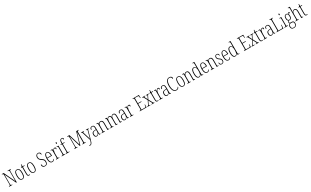

<svg xmlns="http://www.w3.org/2000/svg" viewBox="849 -4945 15158 9359"><g transform="rotate(-30 8427.5 -265.5)"><path d="M34 0V-24H51Q75 -24 87.5 -30Q100 -36 104.5 -54Q109 -72 109 -109V-606Q109 -642 104.5 -660Q100 -678 87.5 -684Q75 -690 52 -690H34V-714H143L439 -85V-606Q439 -642 434.5 -660Q430 -678 417.5 -684Q405 -690 382 -690H357V-714H543V-690H526Q502 -690 490 -684Q478 -678 473.5 -660Q469 -642 469 -605V0H436L139 -629V-109Q139 -72 143.5 -54Q148 -36 160 -30Q172 -24 196 -24H221V0Z M780 10Q702 10 659 -57.5Q616 -125 616 -267Q616 -406 656.5 -474.5Q697 -543 782 -543Q944 -543 944 -267Q944 -123 902 -56.5Q860 10 780 10ZM781 -21Q849 -21 876 -84Q903 -147 903 -267Q903 -390 875.5 -451Q848 -512 780 -512Q712 -512 684.5 -451Q657 -390 657 -267Q657 -146 686.5 -83.5Q716 -21 781 -21Z M1161 10Q1109 10 1086.5 -23Q1064 -56 1064 -142V-507H1003V-528Q1041 -532 1057 -554Q1070 -571 1073.5 -596Q1077 -621 1078 -657H1104V-536H1205V-507H1104V-141Q1104 -70 1119.5 -45.5Q1135 -21 1166 -21Q1179 -21 1189.5 -22.5Q1200 -24 1213 -27V3Q1201 6 1187.5 8Q1174 10 1161 10Z M1443 10Q1365 10 1322 -57.5Q1279 -125 1279 -267Q1279 -406 1319.5 -474.5Q1360 -543 1445 -543Q1607 -543 1607 -267Q1607 -123 1565 -56.5Q1523 10 1443 10ZM1444 -21Q1512 -21 1539 -84Q1566 -147 1566 -267Q1566 -390 1538.5 -451Q1511 -512 1443 -512Q1375 -512 1347.5 -451Q1320 -390 1320 -267Q1320 -146 1349.5 -83.5Q1379 -21 1444 -21Z M2058 10Q2006 10 1973 -10Q1940 -30 1924.5 -61Q1909 -92 1909 -124Q1909 -141 1916 -157.5Q1923 -174 1938 -174Q1940 -132 1953.5 -97Q1967 -62 1993 -40.5Q2019 -19 2060 -19Q2117 -19 2147.5 -55.5Q2178 -92 2178 -162Q2178 -211 2165 -241.5Q2152 -272 2124 -296Q2096 -320 2052 -348Q2015 -371 1986.5 -398.5Q1958 -426 1941.5 -464.5Q1925 -503 1925 -561Q1925 -630 1964 -677Q2003 -724 2072 -724Q2114 -724 2143.5 -707Q2173 -690 2188 -664.5Q2203 -639 2203 -613Q2203 -589 2194.5 -578.5Q2186 -568 2172 -568Q2172 -623 2146 -658.5Q2120 -694 2070 -694Q2016 -694 1989.5 -655.5Q1963 -617 1963 -557Q1963 -513 1975 -483Q1987 -453 2012.5 -429.5Q2038 -406 2078 -381Q2117 -357 2148.5 -330.5Q2180 -304 2198.5 -267.5Q2217 -231 2217 -175Q2217 -85 2176 -37.5Q2135 10 2058 10Z M2468 10Q2391 10 2347.5 -61Q2304 -132 2304 -262Q2304 -403 2344.5 -473Q2385 -543 2460 -543Q2531 -543 2568 -476.5Q2605 -410 2605 -294V-269H2344Q2345 -143 2378.5 -82Q2412 -21 2471 -21Q2514 -21 2540 -47Q2566 -73 2579 -104Q2583 -102 2586.5 -96.5Q2590 -91 2590 -80Q2590 -63 2576 -42Q2562 -21 2535 -5.5Q2508 10 2468 10ZM2565 -299Q2563 -394 2539.5 -453.5Q2516 -513 2460 -513Q2404 -513 2376 -455.5Q2348 -398 2345 -299Z M2680 0V-24H2682Q2709 -24 2723.5 -28.5Q2738 -33 2743 -49Q2748 -65 2748 -100V-437Q2748 -471 2743 -487Q2738 -503 2723 -507.5Q2708 -512 2680 -512H2677V-536H2781L2786 -434H2789Q2798 -459 2811.5 -484.5Q2825 -510 2846.5 -527Q2868 -544 2900 -544Q2935 -544 2951.5 -526Q2968 -508 2968 -480Q2968 -461 2960 -448Q2952 -435 2934 -435Q2934 -466 2927 -488.5Q2920 -511 2889 -511Q2864 -511 2845 -489.5Q2826 -468 2813.5 -432.5Q2801 -397 2795 -355.5Q2789 -314 2789 -274V-99Q2789 -64 2794 -48.5Q2799 -33 2813 -28.5Q2827 -24 2856 -24H2869V0Z M3096 -654Q3083 -654 3075.5 -663Q3068 -672 3068 -698Q3068 -723 3075.5 -732.5Q3083 -742 3096 -742Q3108 -742 3116.5 -732.5Q3125 -723 3125 -698Q3125 -672 3116.5 -663Q3108 -654 3096 -654ZM3000 0V-24H3015Q3043 -24 3057 -29Q3071 -34 3076 -49.5Q3081 -65 3081 -99V-434Q3081 -469 3077 -485.5Q3073 -502 3059.5 -507Q3046 -512 3020 -512H3013V-536H3121V-100Q3121 -66 3126 -50Q3131 -34 3145 -29Q3159 -24 3186 -24H3199V0Z M3233 0V-24H3248Q3272 -24 3284 -29.5Q3296 -35 3301 -52Q3306 -69 3306 -105V-506H3236V-536H3306V-598Q3306 -686 3339 -729Q3372 -772 3433 -772Q3474 -772 3496.5 -753Q3519 -734 3519 -698Q3519 -679 3510.5 -667Q3502 -655 3488 -655Q3488 -695 3477 -719Q3466 -743 3432 -743Q3384 -743 3365 -702.5Q3346 -662 3346 -599V-536H3456V-506H3346V-105Q3346 -69 3350.5 -52Q3355 -35 3367.5 -29.5Q3380 -24 3404 -24H3439V0Z M3712 0V-24H3729Q3753 -24 3765.5 -30Q3778 -36 3782.5 -54Q3787 -72 3787 -108V-606Q3787 -642 3782.5 -660Q3778 -678 3765.5 -684Q3753 -690 3730 -690H3712V-714H3839L4037 -69L4223 -714H4354V-690H4336Q4313 -690 4301 -684Q4289 -678 4284.5 -660Q4280 -642 4280 -606V-108Q4280 -72 4284.5 -54Q4289 -36 4301 -30Q4313 -24 4337 -24H4354V0H4166V-24H4183Q4207 -24 4219 -30Q4231 -36 4235 -54Q4239 -72 4239 -109V-663L4047 0H4017L3817 -658V-109Q3817 -72 3821.5 -54Q3826 -36 3838 -30Q3850 -24 3873 -24H3889V0Z M4424 210Q4466 210 4492 199.5Q4518 189 4535 165Q4552 141 4566 100.5Q4580 60 4598 1L4458 -451Q4450 -478 4443.5 -491Q4437 -504 4427 -508Q4417 -512 4396 -512H4394V-536H4549V-512H4546Q4513 -512 4502.5 -506.5Q4492 -501 4492 -488Q4492 -479 4497.5 -461Q4503 -443 4510 -417L4568 -227Q4586 -168 4599 -122Q4612 -76 4618 -50Q4624 -77 4634 -116Q4644 -155 4656 -202L4715 -420Q4720 -440 4724.5 -457.5Q4729 -475 4729 -487Q4729 -499 4720.5 -505Q4712 -511 4678 -512H4663V-536H4813V-512H4808Q4791 -512 4781.5 -506.5Q4772 -501 4765.5 -483.5Q4759 -466 4749 -430L4625 23Q4606 91 4588.5 133.5Q4571 176 4549 199Q4527 222 4497.5 230.5Q4468 239 4427 239H4424Z M4966 10Q4916 10 4884.5 -28.5Q4853 -67 4853 -147Q4853 -225 4896.5 -263Q4940 -301 5030 -304L5093 -307V-371Q5093 -446 5073.5 -479.5Q5054 -513 5007 -513Q4961 -513 4939 -484Q4917 -455 4917 -394Q4885 -394 4885 -441Q4885 -484 4918 -513.5Q4951 -543 5009 -543Q5071 -543 5102.5 -503.5Q5134 -464 5134 -367V-105Q5134 -52 5144.5 -38Q5155 -24 5183 -24H5185V0H5103L5097 -90H5094Q5074 -47 5046.5 -18.5Q5019 10 4966 10ZM4974 -21Q5010 -21 5037 -43.5Q5064 -66 5079 -104.5Q5094 -143 5094 -191V-281L5035 -278Q4959 -275 4926.5 -241Q4894 -207 4894 -146Q4894 -90 4913 -55.5Q4932 -21 4974 -21Z M5249 0V-24H5257Q5285 -24 5299 -28.5Q5313 -33 5318 -49Q5323 -65 5323 -100V-438Q5323 -472 5318 -487.5Q5313 -503 5299 -507.5Q5285 -512 5258 -512H5253V-536H5358L5362 -458H5365Q5384 -498 5411.5 -520.5Q5439 -543 5485 -543Q5552 -543 5583.5 -499Q5615 -455 5615 -360V-100Q5615 -65 5619.5 -49Q5624 -33 5637.5 -28.5Q5651 -24 5677 -24H5681V0H5574V-360Q5574 -429 5553 -469.5Q5532 -510 5480 -510Q5429 -510 5396.5 -466.5Q5364 -423 5364 -330V-99Q5364 -65 5368.5 -49Q5373 -33 5387 -28.5Q5401 -24 5428 -24H5434V0Z M5731 0V-24H5741Q5769 -24 5783 -29Q5797 -34 5801 -50Q5805 -66 5805 -101V-431Q5805 -467 5801 -484Q5797 -501 5784 -506.5Q5771 -512 5744 -512H5742V-536H5839L5844 -452H5847Q5864 -499 5893 -521Q5922 -543 5965 -543Q6051 -543 6073 -446H6075Q6091 -497 6123 -520Q6155 -543 6197 -543Q6255 -543 6286 -498.5Q6317 -454 6317 -361V-96Q6317 -63 6322 -48Q6327 -33 6340.5 -28.5Q6354 -24 6381 -24H6383V0H6276V-360Q6276 -432 6256 -471Q6236 -510 6189 -510Q6148 -510 6124.5 -487.5Q6101 -465 6091 -427.5Q6081 -390 6081 -345V-100Q6081 -65 6086 -49Q6091 -33 6104.5 -28.5Q6118 -24 6144 -24H6147V0H6041V-360Q6041 -438 6021 -474Q6001 -510 5956 -510Q5917 -510 5892.5 -485Q5868 -460 5857 -419Q5846 -378 5846 -330V-100Q5846 -65 5850.5 -49Q5855 -33 5869.5 -28.5Q5884 -24 5914 -24H5916V0Z M6558 10Q6508 10 6476.5 -28.5Q6445 -67 6445 -147Q6445 -225 6488.5 -263Q6532 -301 6622 -304L6685 -307V-371Q6685 -446 6665.5 -479.5Q6646 -513 6599 -513Q6553 -513 6531 -484Q6509 -455 6509 -394Q6477 -394 6477 -441Q6477 -484 6510 -513.5Q6543 -543 6601 -543Q6663 -543 6694.5 -503.5Q6726 -464 6726 -367V-105Q6726 -52 6736.5 -38Q6747 -24 6775 -24H6777V0H6695L6689 -90H6686Q6666 -47 6638.5 -18.5Q6611 10 6558 10ZM6566 -21Q6602 -21 6629 -43.5Q6656 -66 6671 -104.5Q6686 -143 6686 -191V-281L6627 -278Q6551 -275 6518.5 -241Q6486 -207 6486 -146Q6486 -90 6505 -55.5Q6524 -21 6566 -21Z M6848 0V-24H6850Q6877 -24 6891.5 -28.5Q6906 -33 6911 -49Q6916 -65 6916 -100V-437Q6916 -471 6911 -487Q6906 -503 6891 -507.5Q6876 -512 6848 -512H6845V-536H6949L6954 -434H6957Q6966 -459 6979.5 -484.5Q6993 -510 7014.5 -527Q7036 -544 7068 -544Q7103 -544 7119.5 -526Q7136 -508 7136 -480Q7136 -461 7128 -448Q7120 -435 7102 -435Q7102 -466 7095 -488.5Q7088 -511 7057 -511Q7032 -511 7013 -489.5Q6994 -468 6981.5 -432.5Q6969 -397 6963 -355.5Q6957 -314 6957 -274V-99Q6957 -64 6962 -48.5Q6967 -33 6981 -28.5Q6995 -24 7024 -24H7037V0Z M7392 0V-24H7409Q7433 -24 7445 -30Q7457 -36 7461.5 -54Q7466 -72 7466 -108V-605Q7466 -642 7461.5 -660Q7457 -678 7445 -684Q7433 -690 7409 -690H7392V-714H7750L7755 -548H7730L7727 -596Q7725 -633 7720 -652Q7715 -671 7699.5 -677.5Q7684 -684 7652 -684H7507V-389H7697V-359H7507L7506 -30H7678Q7709 -30 7723.5 -36Q7738 -42 7743.5 -57.5Q7749 -73 7751 -102L7755 -166H7780L7776 0Z M7818 0V-24H7824Q7844 -24 7857 -27.5Q7870 -31 7879.5 -42.5Q7889 -54 7901 -78L8000 -281L7903 -462Q7886 -494 7873.5 -503Q7861 -512 7836 -512H7832V-536H7994V-512H7977Q7949 -512 7942 -507Q7935 -502 7935 -494Q7935 -486 7942 -472Q7949 -458 7961 -437L8023 -316L8078 -433Q8089 -455 8095 -470Q8101 -485 8101 -494Q8101 -504 8094 -508Q8087 -512 8060 -512H8038V-536H8199V-512H8197Q8177 -512 8165 -509Q8153 -506 8143.5 -495Q8134 -484 8123 -460L8039 -288L8154 -74Q8172 -41 8184 -32.5Q8196 -24 8216 -24H8219V0H8055V-24H8078Q8106 -24 8114 -29Q8122 -34 8122 -42Q8122 -51 8114.5 -65.5Q8107 -80 8093 -105L8016 -252L7944 -100Q7934 -78 7927.5 -65Q7921 -52 7921 -42Q7921 -32 7928.5 -28Q7936 -24 7959 -24H7991V0Z M8393 10Q8341 10 8318.5 -23Q8296 -56 8296 -142V-507H8235V-528Q8273 -532 8289 -554Q8302 -571 8305.5 -596Q8309 -621 8310 -657H8336V-536H8437V-507H8336V-141Q8336 -70 8351.5 -45.5Q8367 -21 8398 -21Q8411 -21 8421.5 -22.5Q8432 -24 8445 -27V3Q8433 6 8419.5 8Q8406 10 8393 10Z M8497 0V-24H8499Q8526 -24 8540.5 -28.5Q8555 -33 8560 -49Q8565 -65 8565 -100V-437Q8565 -471 8560 -487Q8555 -503 8540 -507.5Q8525 -512 8497 -512H8494V-536H8598L8603 -434H8606Q8615 -459 8628.5 -484.5Q8642 -510 8663.5 -527Q8685 -544 8717 -544Q8752 -544 8768.5 -526Q8785 -508 8785 -480Q8785 -461 8777 -448Q8769 -435 8751 -435Q8751 -466 8744 -488.5Q8737 -511 8706 -511Q8681 -511 8662 -489.5Q8643 -468 8630.5 -432.5Q8618 -397 8612 -355.5Q8606 -314 8606 -274V-99Q8606 -64 8611 -48.5Q8616 -33 8630 -28.5Q8644 -24 8673 -24H8686V0Z M8930 10Q8880 10 8848.5 -28.5Q8817 -67 8817 -147Q8817 -225 8860.5 -263Q8904 -301 8994 -304L9057 -307V-371Q9057 -446 9037.5 -479.5Q9018 -513 8971 -513Q8925 -513 8903 -484Q8881 -455 8881 -394Q8849 -394 8849 -441Q8849 -484 8882 -513.5Q8915 -543 8973 -543Q9035 -543 9066.5 -503.5Q9098 -464 9098 -367V-105Q9098 -52 9108.5 -38Q9119 -24 9147 -24H9149V0H9067L9061 -90H9058Q9038 -47 9010.5 -18.5Q8983 10 8930 10ZM8938 -21Q8974 -21 9001 -43.5Q9028 -66 9043 -104.5Q9058 -143 9058 -191V-281L8999 -278Q8923 -275 8890.5 -241Q8858 -207 8858 -146Q8858 -90 8877 -55.5Q8896 -21 8938 -21Z M9449 10Q9378 10 9329.5 -36Q9281 -82 9256 -164.5Q9231 -247 9231 -358Q9231 -470 9256.5 -552Q9282 -634 9331.5 -679Q9381 -724 9453 -724Q9524 -724 9564 -690Q9604 -656 9604 -612Q9604 -562 9572 -562Q9572 -621 9543.5 -657Q9515 -693 9451 -693Q9390 -693 9351 -650Q9312 -607 9293 -531Q9274 -455 9274 -358Q9274 -260 9293.5 -184Q9313 -108 9352 -65Q9391 -22 9452 -22Q9508 -22 9539 -49Q9570 -76 9587 -118Q9600 -109 9600 -88Q9600 -69 9582 -46Q9564 -23 9530 -6.5Q9496 10 9449 10Z M9840 10Q9762 10 9719 -57.5Q9676 -125 9676 -267Q9676 -406 9716.5 -474.5Q9757 -543 9842 -543Q10004 -543 10004 -267Q10004 -123 9962 -56.5Q9920 10 9840 10ZM9841 -21Q9909 -21 9936 -84Q9963 -147 9963 -267Q9963 -390 9935.5 -451Q9908 -512 9840 -512Q9772 -512 9744.5 -451Q9717 -390 9717 -267Q9717 -146 9746.5 -83.5Q9776 -21 9841 -21Z M10076 0V-24H10084Q10112 -24 10126 -28.5Q10140 -33 10145 -49Q10150 -65 10150 -100V-438Q10150 -472 10145 -487.5Q10140 -503 10126 -507.5Q10112 -512 10085 -512H10080V-536H10185L10189 -458H10192Q10211 -498 10238.5 -520.5Q10266 -543 10312 -543Q10379 -543 10410.5 -499Q10442 -455 10442 -360V-100Q10442 -65 10446.5 -49Q10451 -33 10464.5 -28.5Q10478 -24 10504 -24H10508V0H10401V-360Q10401 -429 10380 -469.5Q10359 -510 10307 -510Q10256 -510 10223.5 -466.5Q10191 -423 10191 -330V-99Q10191 -65 10195.5 -49Q10200 -33 10214 -28.5Q10228 -24 10255 -24H10261V0Z M10730 10Q10683 10 10649.5 -17Q10616 -44 10597.5 -104.5Q10579 -165 10579 -267Q10579 -370 10598.5 -430.5Q10618 -491 10653 -517.5Q10688 -544 10734 -544Q10782 -544 10810.5 -517.5Q10839 -491 10856 -448H10860Q10857 -471 10856.5 -496Q10856 -521 10856 -548V-655Q10856 -692 10851 -709Q10846 -726 10832.5 -731Q10819 -736 10793 -736H10788V-760H10896V-91Q10896 -47 10908.5 -35.5Q10921 -24 10959 -24H10968V0H10862L10857 -94H10855Q10837 -47 10807 -18.5Q10777 10 10730 10ZM10736 -21Q10796 -21 10826.5 -84.5Q10857 -148 10857 -265Q10857 -385 10831 -449Q10805 -513 10740 -513Q10683 -513 10651.5 -456Q10620 -399 10620 -265Q10620 -136 10649.5 -78.5Q10679 -21 10736 -21Z M11193 10Q11116 10 11072.5 -61Q11029 -132 11029 -262Q11029 -403 11069.5 -473Q11110 -543 11185 -543Q11256 -543 11293 -476.5Q11330 -410 11330 -294V-269H11069Q11070 -143 11103.5 -82Q11137 -21 11196 -21Q11239 -21 11265 -47Q11291 -73 11304 -104Q11308 -102 11311.5 -96.5Q11315 -91 11315 -80Q11315 -63 11301 -42Q11287 -21 11260 -5.5Q11233 10 11193 10ZM11290 -299Q11288 -394 11264.5 -453.5Q11241 -513 11185 -513Q11129 -513 11101 -455.5Q11073 -398 11070 -299Z M11398 0V-24H11406Q11434 -24 11448 -28.5Q11462 -33 11467 -49Q11472 -65 11472 -100V-438Q11472 -472 11467 -487.5Q11462 -503 11448 -507.5Q11434 -512 11407 -512H11402V-536H11507L11511 -458H11514Q11533 -498 11560.5 -520.5Q11588 -543 11634 -543Q11701 -543 11732.5 -499Q11764 -455 11764 -360V-100Q11764 -65 11768.5 -49Q11773 -33 11786.5 -28.5Q11800 -24 11826 -24H11830V0H11723V-360Q11723 -429 11702 -469.5Q11681 -510 11629 -510Q11578 -510 11545.5 -466.5Q11513 -423 11513 -330V-99Q11513 -65 11517.5 -49Q11522 -33 11536 -28.5Q11550 -24 11577 -24H11583V0Z M12010 10Q11968 10 11942 -5.5Q11916 -21 11903 -45Q11890 -69 11890 -93Q11890 -119 11898.5 -131Q11907 -143 11919 -143Q11919 -85 11941.5 -52Q11964 -19 12011 -19Q12104 -19 12104 -128Q12104 -163 12087.5 -192Q12071 -221 12019 -254Q11978 -282 11953.5 -306Q11929 -330 11918 -356.5Q11907 -383 11907 -418Q11907 -474 11938.5 -508Q11970 -542 12023 -542Q12073 -542 12102.5 -516Q12132 -490 12132 -450Q12132 -403 12104 -403Q12104 -513 12022 -513Q11981 -513 11962.5 -486Q11944 -459 11944 -421Q11944 -379 11967 -349.5Q11990 -320 12039 -289Q12098 -253 12119.5 -215.5Q12141 -178 12141 -130Q12141 -64 12106.5 -27Q12072 10 12010 10Z M12390 10Q12313 10 12269.5 -61Q12226 -132 12226 -262Q12226 -403 12266.5 -473Q12307 -543 12382 -543Q12453 -543 12490 -476.5Q12527 -410 12527 -294V-269H12266Q12267 -143 12300.5 -82Q12334 -21 12393 -21Q12436 -21 12462 -47Q12488 -73 12501 -104Q12505 -102 12508.5 -96.5Q12512 -91 12512 -80Q12512 -63 12498 -42Q12484 -21 12457 -5.5Q12430 10 12390 10ZM12487 -299Q12485 -394 12461.5 -453.5Q12438 -513 12382 -513Q12326 -513 12298 -455.5Q12270 -398 12267 -299Z M12767 10Q12720 10 12686.5 -17Q12653 -44 12634.5 -104.5Q12616 -165 12616 -267Q12616 -370 12635.5 -430.5Q12655 -491 12690 -517.5Q12725 -544 12771 -544Q12819 -544 12847.5 -517.5Q12876 -491 12893 -448H12897Q12894 -471 12893.5 -496Q12893 -521 12893 -548V-655Q12893 -692 12888 -709Q12883 -726 12869.5 -731Q12856 -736 12830 -736H12825V-760H12933V-91Q12933 -47 12945.5 -35.5Q12958 -24 12996 -24H13005V0H12899L12894 -94H12892Q12874 -47 12844 -18.5Q12814 10 12767 10ZM12773 -21Q12833 -21 12863.5 -84.5Q12894 -148 12894 -265Q12894 -385 12868 -449Q12842 -513 12777 -513Q12720 -513 12688.5 -456Q12657 -399 12657 -265Q12657 -136 12686.5 -78.5Q12716 -21 12773 -21Z M13264 0V-24H13281Q13305 -24 13317 -30Q13329 -36 13333.5 -54Q13338 -72 13338 -108V-605Q13338 -642 13333.5 -660Q13329 -678 13317 -684Q13305 -690 13281 -690H13264V-714H13622L13627 -548H13602L13599 -596Q13597 -633 13592 -652Q13587 -671 13571.5 -677.5Q13556 -684 13524 -684H13379V-389H13569V-359H13379L13378 -30H13550Q13581 -30 13595.5 -36Q13610 -42 13615.5 -57.5Q13621 -73 13623 -102L13627 -166H13652L13648 0Z M13690 0V-24H13696Q13716 -24 13729 -27.5Q13742 -31 13751.5 -42.5Q13761 -54 13773 -78L13872 -281L13775 -462Q13758 -494 13745.5 -503Q13733 -512 13708 -512H13704V-536H13866V-512H13849Q13821 -512 13814 -507Q13807 -502 13807 -494Q13807 -486 13814 -472Q13821 -458 13833 -437L13895 -316L13950 -433Q13961 -455 13967 -470Q13973 -485 13973 -494Q13973 -504 13966 -508Q13959 -512 13932 -512H13910V-536H14071V-512H14069Q14049 -512 14037 -509Q14025 -506 14015.5 -495Q14006 -484 13995 -460L13911 -288L14026 -74Q14044 -41 14056 -32.5Q14068 -24 14088 -24H14091V0H13927V-24H13950Q13978 -24 13986 -29Q13994 -34 13994 -42Q13994 -51 13986.5 -65.5Q13979 -80 13965 -105L13888 -252L13816 -100Q13806 -78 13799.5 -65Q13793 -52 13793 -42Q13793 -32 13800.5 -28Q13808 -24 13831 -24H13863V0Z M14265 10Q14213 10 14190.5 -23Q14168 -56 14168 -142V-507H14107V-528Q14145 -532 14161 -554Q14174 -571 14177.5 -596Q14181 -621 14182 -657H14208V-536H14309V-507H14208V-141Q14208 -70 14223.5 -45.5Q14239 -21 14270 -21Q14283 -21 14293.5 -22.5Q14304 -24 14317 -27V3Q14305 6 14291.5 8Q14278 10 14265 10Z M14369 0V-24H14371Q14398 -24 14412.5 -28.5Q14427 -33 14432 -49Q14437 -65 14437 -100V-437Q14437 -471 14432 -487Q14427 -503 14412 -507.5Q14397 -512 14369 -512H14366V-536H14470L14475 -434H14478Q14487 -459 14500.5 -484.5Q14514 -510 14535.5 -527Q14557 -544 14589 -544Q14624 -544 14640.5 -526Q14657 -508 14657 -480Q14657 -461 14649 -448Q14641 -435 14623 -435Q14623 -466 14616 -488.5Q14609 -511 14578 -511Q14553 -511 14534 -489.5Q14515 -468 14502.5 -432.5Q14490 -397 14484 -355.5Q14478 -314 14478 -274V-99Q14478 -64 14483 -48.5Q14488 -33 14502 -28.5Q14516 -24 14545 -24H14558V0Z M14802 10Q14752 10 14720.5 -28.5Q14689 -67 14689 -147Q14689 -225 14732.5 -263Q14776 -301 14866 -304L14929 -307V-371Q14929 -446 14909.5 -479.5Q14890 -513 14843 -513Q14797 -513 14775 -484Q14753 -455 14753 -394Q14721 -394 14721 -441Q14721 -484 14754 -513.5Q14787 -543 14845 -543Q14907 -543 14938.5 -503.5Q14970 -464 14970 -367V-105Q14970 -52 14980.5 -38Q14991 -24 15019 -24H15021V0H14939L14933 -90H14930Q14910 -47 14882.5 -18.5Q14855 10 14802 10ZM14810 -21Q14846 -21 14873 -43.5Q14900 -66 14915 -104.5Q14930 -143 14930 -191V-281L14871 -278Q14795 -275 14762.5 -241Q14730 -207 14730 -146Q14730 -90 14749 -55.5Q14768 -21 14810 -21Z M15093 0V-24H15112Q15135 -24 15147 -30Q15159 -36 15163.5 -54Q15168 -72 15168 -108V-605Q15168 -642 15163.5 -660Q15159 -678 15146.5 -684Q15134 -690 15111 -690H15093V-714H15286V-690H15266Q15242 -690 15230 -684Q15218 -678 15213.5 -660Q15209 -642 15209 -606V-30H15391Q15430 -30 15440.5 -46Q15451 -62 15453 -104L15457 -207H15481L15477 0Z M15635 -654Q15622 -654 15614.5 -663Q15607 -672 15607 -698Q15607 -723 15614.5 -732.5Q15622 -742 15635 -742Q15647 -742 15655.5 -732.5Q15664 -723 15664 -698Q15664 -672 15655.5 -663Q15647 -654 15635 -654ZM15539 0V-24H15554Q15582 -24 15596 -29Q15610 -34 15615 -49.5Q15620 -65 15620 -99V-434Q15620 -469 15616 -485.5Q15612 -502 15598.5 -507Q15585 -512 15559 -512H15552V-536H15660V-100Q15660 -66 15665 -50Q15670 -34 15684 -29Q15698 -24 15725 -24H15738V0Z M15932 241Q15850 241 15812.5 199.5Q15775 158 15775 88Q15775 45 15789 16Q15803 -13 15824 -31Q15845 -49 15865 -57Q15851 -65 15840 -81.5Q15829 -98 15829 -127Q15829 -155 15841.5 -176Q15854 -197 15870 -212Q15842 -229 15824 -268Q15806 -307 15806 -358Q15806 -454 15841 -498.5Q15876 -543 15940 -543Q15967 -543 15989 -532.5Q16011 -522 16024 -507Q16037 -525 16052.5 -542Q16068 -559 16091 -559Q16111 -559 16121 -545Q16131 -531 16131 -513Q16131 -495 16124.5 -484Q16118 -473 16105 -473Q16105 -499 16101 -511.5Q16097 -524 16083 -524Q16074 -524 16064 -515.5Q16054 -507 16040 -486Q16051 -466 16058 -438Q16065 -410 16065 -363Q16065 -285 16033.5 -240Q16002 -195 15940 -195Q15929 -195 15915 -196.5Q15901 -198 15892 -201Q15881 -188 15871.5 -171Q15862 -154 15862 -128Q15862 -99 15878 -87Q15894 -75 15923 -75H15986Q16054 -75 16081.5 -35Q16109 5 16109 64Q16109 145 16063 193Q16017 241 15932 241ZM15937 -224Q16027 -224 16027 -365Q16027 -447 16004 -480Q15981 -513 15935 -513Q15893 -513 15869 -477.5Q15845 -442 15845 -364Q15845 -224 15937 -224ZM15933 211Q16008 211 16039.5 170Q16071 129 16071 67Q16071 16 16050.5 -11.5Q16030 -39 15974 -39H15912Q15870 -39 15841 -3.5Q15812 32 15812 86Q15812 121 15823 149.5Q15834 178 15860.5 194.5Q15887 211 15933 211Z M16157 0V-24H16166Q16194 -24 16208 -28.5Q16222 -33 16227 -49Q16232 -65 16232 -100V-661Q16232 -710 16220 -723Q16208 -736 16174 -736H16160V-760H16272V-503Q16272 -490 16271.5 -477Q16271 -464 16269 -452H16272Q16285 -487 16315 -515Q16345 -543 16396 -543Q16456 -543 16490 -497.5Q16524 -452 16524 -361V-98Q16524 -66 16528 -50Q16532 -34 16545 -29Q16558 -24 16584 -24H16591V0H16483V-360Q16483 -432 16461 -471Q16439 -510 16384 -510Q16272 -510 16272 -330V-99Q16272 -65 16277 -49Q16282 -33 16296 -28.5Q16310 -24 16338 -24H16342V0Z M16784 10Q16732 10 16709.5 -23Q16687 -56 16687 -142V-507H16626V-528Q16664 -532 16680 -554Q16693 -571 16696.5 -596Q16700 -621 16701 -657H16727V-536H16828V-507H16727V-141Q16727 -70 16742.5 -45.5Q16758 -21 16789 -21Q16802 -21 16812.5 -22.5Q16823 -24 16836 -27V3Q16824 6 16810.5 8Q16797 10 16784 10Z"/></g></svg>

Font: Noto Serif Myanmar ExtraCondensed ExtraLight
Style: Regular
Weight: 200
Width: 2
Designer: Ben Mitchell and the Monotype Design Team
Foundry: Monotype Imaging Inc.
Version: Version 2.106; ttfautohint (v1.8.4.7-5d5b)